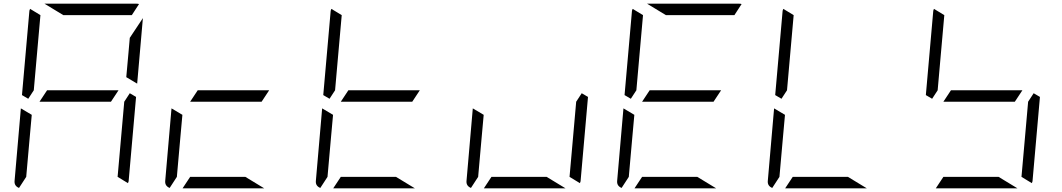

<svg xmlns="http://www.w3.org/2000/svg" viewBox="-20 -1020 5752 1040"><path d="M581 -469H405H194L235 -531H411H622ZM163 -531 133 -485 99 -505 139 -959Q139 -964 143 -972L199 -938L181 -735ZM683 -515 717 -495 677 -41Q677 -36 673 -28L617 -62L635 -265L653 -469ZM83 -2Q56 -13 59 -41L93 -433L152 -398L140 -265L122 -62ZM323 -938 221 -1000H452H720Q729 -1000 733 -998L694 -938H446ZM683 -815 754 -922 723 -567 664 -602 676 -735Z M1397 -469H1221H1010L1051 -531H1227H1438ZM1309 -62 1411 0H1180H969L1010 -62H1186ZM899 -2Q872 -13 875 -41L909 -433L968 -398L956 -265L938 -62Z M2213 -469H2037H1826L1867 -531H2043H2254ZM1795 -531 1765 -485 1731 -505 1771 -959Q1771 -964 1775 -972L1831 -938L1813 -735ZM2125 -62 2227 0H1996H1785L1826 -62H2002ZM1715 -2Q1688 -13 1691 -41L1725 -433L1784 -398L1772 -265L1754 -62Z M2941 -62 3043 0H2812H2601L2642 -62H2818ZM3131 -515 3165 -495 3125 -41Q3125 -36 3121 -28L3065 -62L3083 -265L3101 -469ZM2531 -2Q2504 -13 2507 -41L2541 -433L2600 -398L2588 -265L2570 -62Z M3845 -469H3669H3458L3499 -531H3675H3886ZM3427 -531 3397 -485 3363 -505 3403 -959Q3403 -964 3407 -972L3463 -938L3445 -735ZM3757 -62 3859 0H3628H3417L3458 -62H3634ZM3347 -2Q3320 -13 3323 -41L3357 -433L3416 -398L3404 -265L3386 -62ZM3587 -938 3485 -1000H3716H3984Q3993 -1000 3997 -998L3958 -938H3710Z M4243 -531 4213 -485 4179 -505 4219 -959Q4219 -964 4223 -972L4279 -938L4261 -735ZM4573 -62 4675 0H4444H4233L4274 -62H4450ZM4163 -2Q4136 -13 4139 -41L4173 -433L4232 -398L4220 -265L4202 -62Z M5477 -469H5301H5090L5131 -531H5307H5518ZM5059 -531 5029 -485 4995 -505 5035 -959Q5035 -964 5039 -972L5095 -938L5077 -735ZM5389 -62 5491 0H5260H5049L5090 -62H5266ZM5579 -515 5613 -495 5573 -41Q5573 -36 5569 -28L5513 -62L5531 -265L5549 -469Z"/></svg>

Font: DSEG7 Modern Mini
Style: Light Italic
Weight: 300
Italic angle: -5°
Designer: Keshikan(Twitter:@keshinomi_88pro)
Version: Version 0.46